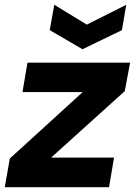

<svg xmlns="http://www.w3.org/2000/svg" viewBox="-30 -783 569 803"><path d="M-10 0 11 -120 316 -398H64L85 -521H514L492 -402L184 -124H447L426 0ZM498 -763 480 -657 315 -577 178 -657 197 -763 333 -680Z"/></svg>

Font: DM Sans 10pt Black
Style: Italic
Weight: 900
Italic angle: -10°
Version: Version 4.004;gftools[0.9.30]